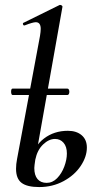

<svg xmlns="http://www.w3.org/2000/svg" viewBox="-20 -745 408 778"><path d="M45 -61Q45 -80 49 -100L142 -599Q145 -617 145 -628Q145 -655 125 -655Q113 -655 80 -642H78Q74 -642 73 -647Q72 -652 76 -653L222 -725H224Q228 -725 231 -722Q234 -719 233 -717L123 -98Q119 -72 119 -64Q119 -35 132 -19.5Q145 -4 169 -4Q193 -4 211.5 -23Q230 -42 240.5 -70Q251 -98 251 -123Q251 -151 237.5 -166.5Q224 -182 203 -182Q178 -182 154.5 -159.5Q131 -137 123 -98L107 -99Q117 -152 158 -183.5Q199 -215 255 -215Q290 -215 311 -197Q332 -179 332 -147Q332 -110 307 -72.5Q282 -35 237.5 -11Q193 13 139 13Q90 13 67.5 -4Q45 -21 45 -61ZM25 -373Q25 -386 31 -386H253Q257 -386 259 -382Q261 -378 261 -373Q261 -368 259 -364Q257 -360 253 -360H31Q28 -360 26.5 -364Q25 -368 25 -373Z"/></svg>

Font: Cormorant Garamond SemiBold
Style: Italic
Weight: 600
Italic angle: -10°
Designer: Christian Thalmann (Catharsis Fonts)
Foundry: Catharsis Fonts
Version: Version 4.000